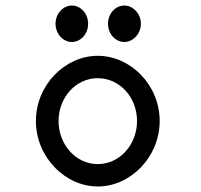

<svg xmlns="http://www.w3.org/2000/svg" viewBox="-20 -664 726 695"><path d="M430 -512C461 -512 490 -541 490 -578C490 -615 461 -644 430 -644C398 -644 371 -615 371 -578C371 -541 398 -512 430 -512ZM240 -512C272 -512 299 -541 299 -578C299 -615 272 -644 240 -644C209 -644 181 -615 181 -578C181 -541 209 -512 240 -512ZM334 -381C413 -381 476 -312 476 -226C476 -140 413 -70 334 -70C255 -70 192 -140 192 -226C192 -312 255 -381 334 -381ZM334 11C452 11 558 -95 558 -226C558 -357 452 -462 334 -462C216 -462 110 -357 110 -226C110 -95 216 11 334 11Z"/></svg>

Font: Charger Monospace
Style: Regular
Weight: 400
Designer: Jasper
Foundry: Cannot Into Space Fonts
Version: Version 0.980